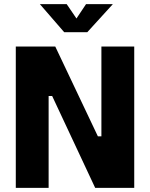

<svg xmlns="http://www.w3.org/2000/svg" viewBox="-20 -904 723 924"><path d="M56 0V-680H246L451 -248H468V-680H626V0H438L231 -442H214V0ZM289 -749 172 -884H301L348 -815L394 -884H523L400 -749Z"/></svg>

Font: Cairo Play ExtraBold
Style: Regular
Weight: 800
Version: Version 3.119